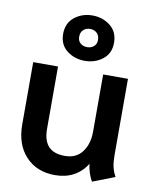

<svg xmlns="http://www.w3.org/2000/svg" viewBox="-84 -809 717 884"><g transform="rotate(10 274.0 -367.0)"><path d="M45 -194V-485H161V-194Q161 -139 186 -112Q211 -85 263 -85Q316 -85 344 -122.5Q372 -160 372 -218V-485H488V-131Q488 -99 492.5 -76.5Q497 -54 510 -30L407 10Q398 -4 390.5 -27Q383 -50 382 -69Q331 10 233 10Q148 10 96.5 -45Q45 -100 45 -194ZM158 -637Q158 -688 193.5 -716Q229 -744 277 -744Q325 -744 360.5 -716Q396 -688 396 -637Q396 -587 360.5 -559.5Q325 -532 277 -532Q229 -532 193.5 -559.5Q158 -587 158 -637ZM321 -637Q321 -658 308.5 -669.5Q296 -681 277 -681Q258 -681 245.5 -669.5Q233 -658 233 -637Q233 -618 245.5 -607Q258 -596 277 -596Q296 -596 308.5 -607Q321 -618 321 -637Z"/></g></svg>

Font: Niramit SemiBold
Style: Regular
Weight: 600
Designer: Katatrad Aksorn Co.,Ltd.
Foundry: Cadson Demak Co.,Ltd.
Version: Version 1.001; ttfautohint (v1.6)